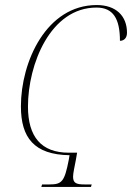

<svg xmlns="http://www.w3.org/2000/svg" viewBox="-20 -742 524 762"><path d="M144 0H341L344 -10H316C283 -10 270 -15 270 -41C270 -54 276 -81 281 -107L286 -136H253C144 -136 91 -199 91 -319C91 -487 180 -712 363 -712C429 -712 456 -668 456 -580C472 -580 484 -591 484 -612C484 -679 440 -722 364 -722C164 -722 63 -497 63 -320C63 -196 115 -128 256 -126L253 -108C236 -21 226 -10 176 -10H147Z"/></svg>

Font: Noto Serif Display Condensed Thin
Style: Italic
Weight: 100
Width: 3
Italic angle: -12°
Designer: Monotype Design Team
Foundry: Monotype Imaging Inc.
Version: Version 2.009